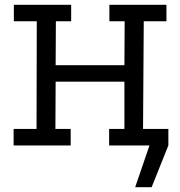

<svg xmlns="http://www.w3.org/2000/svg" viewBox="-20 -609 754 804"><path d="M38 -589H278V-520H214L213 -336H501L502 -520H438V-589H677V-520H582L579 -69H675V0H437V-69H501V-267H213L212 -69H276V0H37V-69H133L134 -520H38ZM546 175 606 0H510V-69H685V0L615 175Z"/></svg>

Font: Podkova VF Beta
Style: Regular
Weight: 400
Designer: Ilya Yudin
Foundry: Cyreal (www.cyreal.org)
Version: Version 2.100